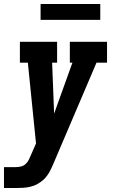

<svg xmlns="http://www.w3.org/2000/svg" viewBox="-48 -740 568 965"><path d="M-28 205V100H30Q43 100 56.5 97Q70 94 80.5 84.5Q91 75 97 62.5Q103 50 108 38L133 -19L92 -425H52V-530H239V-425H214L224 -169L316 -425H303V-530H490V-425H437L222 79Q213 101 201.5 122.5Q190 144 173 161Q158 175 141 184.5Q124 194 105 198.5Q86 203 67.5 204Q49 205 30 205ZM156 -640V-720H456V-640Z"/></svg>

Font: Iosevka Slab Extrabold Oblique
Style: Regular
Weight: 800
Italic angle: -9°
Monospace: yes
Designer: Belleve Invis
Foundry: Belleve Invis
Version: Version 11.1.1; ttfautohint (v1.8.3)